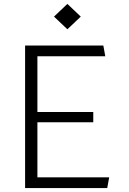

<svg xmlns="http://www.w3.org/2000/svg" viewBox="-20 -963 660 983"><path d="M108.5 0V-730H171.5V0ZM529 0H151V-55H539ZM457.5 -337H151V-389.5H457.5ZM151 -675V-730H509L519 -675ZM256.5 -878 325 -943 393.5 -878 325 -813Z"/></svg>

Font: Monaspace Krypton Var ExLight
Style: Regular
Weight: 200
Designer: Riley Cran and the Lettermatic Team
Version: Version 1.200 (Monaspace Krypton Var)